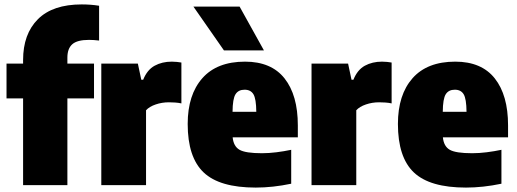

<svg xmlns="http://www.w3.org/2000/svg" viewBox="-20 -838 2338 869"><path d="M84.5 0V-392.5H9.5V-550H84.5V-566Q84.5 -684 151.5 -751Q218.5 -818 350 -818Q391 -818 428.5 -812V-654.5Q403 -657.5 383 -657.5Q329.5 -657.5 307.2 -637.8Q285 -618 285 -577.5V-550H405.5V-392.5H285V0Z M438.5 0V-550H604L619.5 -477H628Q646 -522 679.8 -540.5Q713.5 -559 757.5 -559Q769 -559 780.5 -557.8Q792 -556.5 801 -555V-370Q787.5 -373 772.2 -374Q757 -375 744.5 -375Q713 -375 684.5 -365.2Q656 -355.5 641 -339V0Z M1137.5 11Q974 11 901.8 -57.5Q829.5 -126 829.5 -277Q829.5 -409 895.8 -484Q962 -559 1089 -559Q1208 -559 1268 -483Q1328 -407 1328 -270.5V-216.5H1033Q1037 -175.5 1064.2 -160Q1091.5 -144.5 1165.5 -144.5Q1197 -144.5 1231 -148.8Q1265 -153 1298 -160V-6.5Q1214.5 11 1137.5 11ZM1087 -432Q1059 -432 1046 -411.5Q1033 -391 1032.5 -332H1140Q1139.5 -391 1127 -411.5Q1114.5 -432 1087 -432ZM993.5 -610 855.5 -808H1064.5L1174.5 -610Z M1390 0V-550H1555.5L1571 -477H1579.5Q1597.5 -522 1631.2 -540.5Q1665 -559 1709 -559Q1720.5 -559 1732 -557.8Q1743.5 -556.5 1752.5 -555V-370Q1739 -373 1723.8 -374Q1708.5 -375 1696 -375Q1664.5 -375 1636 -365.2Q1607.5 -355.5 1592.5 -339V0Z M2089 11Q1925.5 11 1853.2 -57.5Q1781 -126 1781 -277Q1781 -409 1847.2 -484Q1913.5 -559 2040.5 -559Q2159.5 -559 2219.5 -483Q2279.5 -407 2279.5 -270.5V-216.5H1984.5Q1988.5 -175.5 2015.8 -160Q2043 -144.5 2117 -144.5Q2148.5 -144.5 2182.5 -148.8Q2216.5 -153 2249.5 -160V-6.5Q2166 11 2089 11ZM2038.5 -432Q2010.5 -432 1997.5 -411.5Q1984.5 -391 1984 -332H2091.5Q2091 -391 2078.5 -411.5Q2066 -432 2038.5 -432Z"/></svg>

Font: Encode Sans SemiCondensed SemiCondensed Black
Style: Regular
Weight: 900
Width: 4
Designer: Multiple Designers
Foundry: Impallari Type
Version: Version 3.000; ttfautohint (v1.8.3) -l 8 -r 50 -G 200 -x 14 